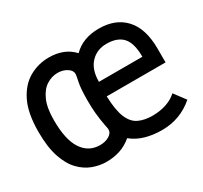

<svg xmlns="http://www.w3.org/2000/svg" viewBox="-107 -612 814 769"><g transform="rotate(-30 300.0 -227.5)"><path d="M442 12Q401 12 366 2Q331 -8 304 -30Q278 -8 248.5 1.5Q219 11 186 11Q155 11 123.5 -0.5Q92 -12 66 -39Q40 -66 24.5 -112.5Q9 -159 9 -229Q9 -315 34.5 -367Q60 -419 102 -443Q144 -467 193 -467Q265 -467 306 -422Q350 -467 425 -467Q502 -467 545.5 -419.5Q589 -372 589 -279V-216H317Q319 -151 333.5 -116.5Q348 -82 374.5 -69.5Q401 -57 438 -57Q472 -57 501 -66.5Q530 -76 551 -95L590 -43Q527 12 442 12ZM319 -282H520Q520 -345 495.5 -372Q471 -399 421 -399Q376 -399 347.5 -368.5Q319 -338 319 -282ZM197 -60Q221 -60 239 -70.5Q257 -81 257 -98Q257 -101 256 -106Q255 -111 253 -121Q247 -153 244.5 -180.5Q242 -208 242 -239Q242 -295 248 -322.5Q254 -350 254 -356Q254 -373 235.5 -384.5Q217 -396 193 -396Q166 -396 141.5 -380.5Q117 -365 101.5 -330.5Q86 -296 86 -239Q86 -148 115.5 -104Q145 -60 197 -60Z"/></g></svg>

Font: Inconsolata Expanded Medium
Style: Regular
Weight: 500
Width: 7
Monospace: yes
Designer: Raph Levien, Cyreal, Brenton Simpson
Foundry: Raph Levien, Cyreal, Google
Version: Version 3.001; ttfautohint (v1.8.2.53-6de2)